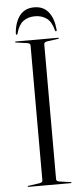

<svg xmlns="http://www.w3.org/2000/svg" viewBox="-58 -889 403 921"><g transform="rotate(-5 143.0 -428.0)"><path d="M176 -25Q176 -14.5 192 -12.5L244.5 -5Q248.5 -4.5 248.5 -2.5Q248.5 0 245 0H41Q37.5 0 37.5 -2.5Q37.5 -4.5 41.5 -5L94 -12.5Q110 -14.5 110 -25V-675Q110 -685.5 94 -687.5L41.5 -695Q37.5 -695.5 37.5 -697.5Q37.5 -700 41 -700H245Q248.5 -700 248.5 -697.5Q248.5 -695.5 244.5 -695L192 -687.5Q176 -685.5 176 -675ZM143 -812.5Q109 -812.5 86.2 -795.2Q63.5 -778 53 -738Q52 -732 48 -732Q44 -732 44.5 -739.5Q49 -793 73.5 -824.2Q98 -855.5 143 -855.5Q187.5 -855.5 212 -824.2Q236.5 -793 241 -739.5Q242 -732 237.5 -732Q233.5 -732 232.5 -738Q222 -779 198.8 -795.8Q175.5 -812.5 143 -812.5Z"/></g></svg>

Font: Fraunces 144pt Light
Style: Regular
Weight: 300
Version: Version 1.000;[b76b70a41]